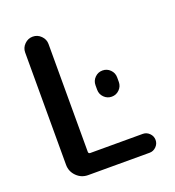

<svg xmlns="http://www.w3.org/2000/svg" viewBox="-133 -859 861 943"><g transform="rotate(-20 297.5 -388.0)"><path d="M351.6 -400.4V-423.8Q351.6 -447.3 368.2 -463.9Q384.8 -480.5 408.2 -480.5Q431.6 -480.5 448.2 -463.9Q464.8 -447.3 464.8 -423.8V-400.4Q464.8 -377 448.2 -360.4Q431.6 -343.8 408.2 -343.8Q384.8 -343.8 368.2 -360.4Q351.6 -377 351.6 -400.4ZM204.1 -693.4V-129.9Q204.1 -120.1 213.9 -120.1H488.3Q507.8 -120.1 522.5 -105.5Q537.1 -90.8 537.1 -70.8Q537.1 -50.8 522.5 -36.1Q507.8 -21.5 488.3 -21.5H167Q131.8 -21.5 106.9 -46.4Q82 -71.3 82 -106.4V-693.4Q82 -717.8 100.1 -735.8Q118.2 -753.9 143.1 -753.9Q168 -753.9 186 -735.8Q204.1 -717.8 204.1 -693.4Z"/></g></svg>

Font: Gen Jyuu GothicX Medium
Style: Regular
Weight: 500
Designer: Ryoko NISHIZUKA (kana &amp; ideographs); Paul D. Hunt (Latin, Greek &amp; Cyrillic); Wenlong ZHANG (bopomofo); Sandoll C
Version: Version 1.058.20140828